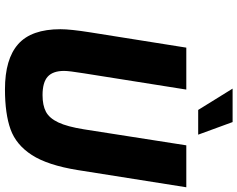

<svg xmlns="http://www.w3.org/2000/svg" viewBox="-114 -860 979 792"><g transform="rotate(90 376.0 -463.5)"><path d="M100 -223Q100 -264 113 -346L176 -742H349L282 -320Q272 -258 272 -238Q272 -192 295.5 -170.5Q319 -149 372 -149Q414 -149 440.5 -163Q467 -177 484.5 -214Q502 -251 513 -320L579 -742H752L681 -294Q661 -170 619 -105Q577 -40 513 -17Q449 6 348 6Q223 6 161.5 -48.5Q100 -103 100 -223ZM345 -933H483L535 -791H433Z"/></g></svg>

Font: Exo ExtraBold
Style: Italic
Weight: 800
Italic angle: -9°
Designer: Natanael Gama
Foundry: Natanael Gama
Version: Version 1.500; ttfautohint (v1.6)